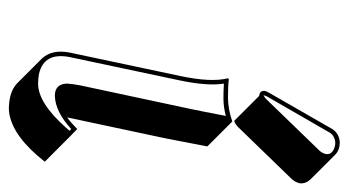

<svg xmlns="http://www.w3.org/2000/svg" viewBox="-198 -526 791 436"><g transform="rotate(90 198.0 -307.5)"><path d="M304.2 -683.1Q320.8 -682.6 331.1 -672.4L387.7 -615.7Q397.5 -604.5 395.5 -591.3Q392.6 -580.6 385.3 -573.2L267.6 -451.7Q259.8 -444.3 253.9 -443.4L197.3 -500Q191.9 -500.5 188.5 -503.4Q185.1 -507.8 186 -513.2Q187 -517.1 190.4 -522.9L272.5 -666Q283.2 -682.6 304.2 -683.1ZM152.3 -321.8Q167 -391.6 157.2 -429.2L159.7 -431.2Q171.4 -429.2 203.1 -429.2Q228.5 -429.7 255.4 -439L312 -382.3Q312 -381.3 293.5 -286.6L246.1 -64Q258.8 -73.2 272.5 -86.9L290 -69.8L346.7 -13.2Q292 56.6 240.2 66.9Q232.4 68.4 226.1 68.4Q188 67.9 168.9 49.8L112.3 -6.8Q90.8 -29.8 99.1 -70.8ZM162.1 -319.8 108.9 -68.8Q98.1 -11.2 147.5 0Q158.2 2 169.4 2Q213.4 2 269.5 -61.5Q273.4 -65.9 276.4 -69.3L272.5 -73.2Q232.4 -36.6 196.8 -36.1Q171.4 -36.1 169.4 -61.5Q169.4 -63.5 169.4 -64.5Q169.9 -75.2 173.3 -93.3L227.1 -345.2Q232.4 -370.1 242.7 -424.3Q222.2 -418.9 203.1 -418.9Q187.5 -418.9 169.4 -419.9Q175.3 -382.3 162.1 -319.8ZM304.2 -672.9Q288.6 -671.9 281.2 -661.1L198.7 -518.1Q196.8 -513.7 195.8 -510.7Q195.8 -510.7 195.8 -510.3H196.8Q200.2 -512.2 203.6 -515.1L321.8 -637.2Q326.7 -642.6 329.1 -650.4Q332 -665 314.9 -670.9Q309.6 -672.9 304.2 -672.9Z"/></g></svg>

Font: Linux Biolinum Shadow O
Style: Italic
Weight: 400
Italic angle: -12°
Designer: Philipp H. Poll
Foundry: Philipp H. Poll
Version: Version 0.6.2